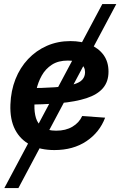

<svg xmlns="http://www.w3.org/2000/svg" viewBox="-20 -748 609 972"><path d="M2 204.1 498 -727.5H568.8L73.2 204.1ZM255.4 11.7Q185.5 11.7 134.3 -14.4Q83 -40.5 56.4 -91.8Q29.8 -143.1 32.7 -219.2Q35.2 -288.6 58.3 -347.2Q81.5 -405.8 122.3 -449Q163.1 -492.2 217.5 -516.1Q272 -540 336.4 -540Q392.6 -540 436 -522Q479.5 -503.9 504.4 -469.5Q529.3 -435.1 529.3 -385.3Q529.3 -334.5 501.2 -301.8Q473.1 -269 418 -251Q362.8 -232.9 281 -225.6Q199.2 -218.3 91.8 -218.3L106 -301.8Q197.8 -301.8 257.3 -306.2Q316.9 -310.5 350.3 -320.1Q383.8 -329.6 397.2 -345.2Q410.6 -360.8 410.6 -382.8Q410.6 -410.2 387.9 -425.8Q365.2 -441.4 323.7 -441.4Q274.9 -441.4 242.7 -420.4Q210.4 -399.4 191.4 -365.5Q172.4 -331.5 163.8 -292Q155.3 -252.4 154.3 -215.3Q153.3 -179.7 162.1 -150.4Q170.9 -121.1 195.3 -103.8Q219.7 -86.4 264.6 -86.4Q313 -86.4 346.9 -106.7Q380.9 -127 396 -160.6L512.2 -152.3Q484.4 -78.1 417.5 -33.2Q350.6 11.7 255.4 11.7Z"/></svg>

Font: Inter 24pt SemiBold
Style: Italic
Weight: 600
Italic angle: -9.3988°
Designer: Rasmus Andersson
Foundry: rsms
Version: Version 4.001;git-66647c0bb